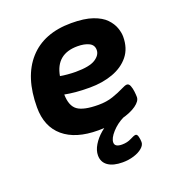

<svg xmlns="http://www.w3.org/2000/svg" viewBox="-132 -637 864 940"><g transform="rotate(-20 300.0 -167.5)"><path d="M289 8Q172 8 108.5 -46Q45 -100 45 -200Q45 -358 122.5 -444.5Q200 -531 343 -531Q411 -531 454 -516Q497 -501 519.5 -477.5Q542 -454 551 -428.5Q560 -403 560 -382Q560 -321 528 -281.5Q496 -242 442 -222.5Q388 -203 322 -203Q280 -203 248.5 -206Q217 -209 192 -214Q193 -154 224.5 -131.5Q256 -109 333 -109Q375 -109 408.5 -120.5Q442 -132 464.5 -143.5Q487 -155 496 -155Q507 -155 512.5 -141Q518 -127 520 -109.5Q522 -92 522 -81Q522 -60 493.5 -39.5Q465 -19 413 -5.5Q361 8 289 8ZM283 -299Q355 -299 385.5 -318.5Q416 -338 416 -365Q416 -391 392.5 -402.5Q369 -414 333 -414Q222 -414 203 -306Q218 -303 241 -301Q264 -299 283 -299ZM348 196Q299 196 272 177Q245 158 245 123Q245 97 261.5 69.5Q278 42 305 19Q332 -4 363 -17L427 -10Q390 8 363.5 37.5Q337 67 337 89Q337 113 375 113Q402 113 423 102Q444 91 452 91Q461 91 464.5 106.5Q468 122 468 134Q468 150 451 164.5Q434 179 406.5 187.5Q379 196 348 196Z"/></g></svg>

Font: Asap Semi Expanded Semi Expanded Regular
Style: Bold Italic
Weight: 700
Width: 6
Italic angle: -6°
Designer: Pablo Cosgaya
Foundry: Omnibus-Type
Version: Version 3.001; ttfautohint (v1.8.4.7-5d5b)